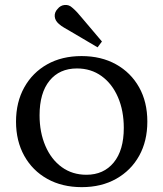

<svg xmlns="http://www.w3.org/2000/svg" viewBox="-20 -761 673 791"><path d="M317 10Q236 10 175 -24Q114 -58 80 -119Q46 -180 46 -260Q46 -340 80 -401Q114 -462 174.5 -496Q235 -530 316 -530Q397 -530 458 -496Q519 -462 553 -401.5Q587 -341 587 -260Q587 -180 553.5 -119.5Q520 -59 459 -24.5Q398 10 317 10ZM336 -41Q407 -41 448.5 -91.5Q490 -142 490 -234Q490 -305 466 -360.5Q442 -416 398.5 -447.5Q355 -479 297 -479Q225 -479 184 -428.5Q143 -378 143 -286Q143 -216 167 -160Q191 -104 234.5 -72.5Q278 -41 336 -41ZM382 -566 270 -632Q257 -640 245 -646.5Q233 -653 222 -663Q207 -676 205.5 -693Q204 -710 217 -724Q229 -739 246.5 -740.5Q264 -742 277 -730Q289 -720 298 -710Q307 -700 317 -688L400 -590Z"/></svg>

Font: Hedvig Letters Serif
Style: Regular
Weight: 400
Designer: Alexander Örn & Tor Weibull
Foundry: Kanon Foundry
Version: Version 1.000